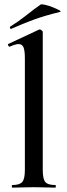

<svg xmlns="http://www.w3.org/2000/svg" viewBox="-20 -860 305 880"><path d="M37 0Q34 0 34 -6Q34 -12 37 -12Q70 -12 82 -26Q94 -40 94 -81V-592Q94 -627 88 -642.5Q82 -658 65 -658Q51 -658 24 -646Q21 -645 18 -651Q15 -657 17 -658L158 -724Q160 -725 162 -725Q166 -725 171 -721Q176 -717 176 -714V-81Q176 -40 187.5 -26Q199 -12 233 -12Q236 -12 236 -6Q236 0 233 0Q214 0 188.5 -1Q163 -2 135 -2Q107 -2 81.5 -1Q56 0 37 0ZM32 -728Q28 -726 26 -731.5Q24 -737 27 -738Q67 -763 100 -789.5Q133 -816 166 -839Q169 -842 186.5 -838Q204 -834 222.5 -826.5Q241 -819 252 -813Q263 -807 254 -805Q187 -789 135 -770Q83 -751 32 -728Z"/></svg>

Font: Cormorant SemiBold
Style: Regular
Weight: 600
Designer: Christian Thalmann (Catharsis Fonts)
Foundry: Catharsis Fonts
Version: Version 4.000